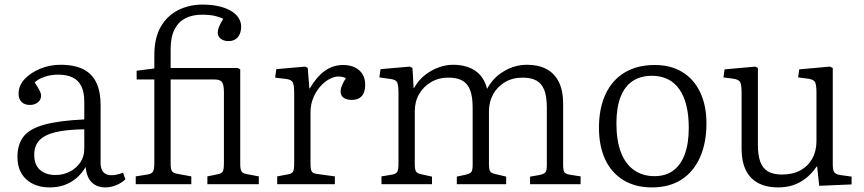

<svg xmlns="http://www.w3.org/2000/svg" viewBox="-20 -802 3760 836"><path d="M197 14Q133 14 94.5 -21Q56 -56 56 -119Q56 -174 83 -208Q110 -242 174 -259.5Q238 -277 347 -282V-359Q347 -401 334 -427Q321 -453 295.5 -465Q270 -477 233 -477Q202 -477 174 -467.5Q146 -458 131 -443Q142 -427 148 -416Q154 -405 156.5 -398Q159 -391 159 -385Q159 -368 145 -356.5Q131 -345 110 -345Q88 -345 74.5 -357.5Q61 -370 61 -394Q61 -430 87.5 -458Q114 -486 155.5 -503Q197 -520 243 -520Q305 -520 343.5 -500Q382 -480 400 -441Q418 -402 418 -346V-93Q418 -66 430 -52.5Q442 -39 466 -39Q477 -39 489.5 -42Q502 -45 516 -50L526 -21Q509 -5 485.5 4.5Q462 14 439 14Q402 14 379.5 -8Q357 -30 353 -75Q335 -45 311.5 -25.5Q288 -6 259.5 4Q231 14 197 14ZM222 -40Q255 -40 283.5 -54.5Q312 -69 329.5 -94.5Q347 -120 347 -154V-239Q270 -238 222 -226.5Q174 -215 151.5 -191Q129 -167 129 -129Q129 -84 154.5 -62Q180 -40 222 -40Z M571 0V-34L621 -42Q640 -45 646 -54.5Q652 -64 652 -93V-456H575V-494L652 -504V-562Q652 -637 680 -685.5Q708 -734 756 -758Q804 -782 861 -782Q898 -782 929 -775.5Q960 -769 982.5 -756.5Q1005 -744 1017.5 -726Q1030 -708 1030 -686Q1030 -657 1015.5 -640Q1001 -623 975 -623Q955 -623 941.5 -633Q928 -643 928 -660Q928 -671 933.5 -685Q939 -699 952 -720Q937 -728 914.5 -733Q892 -738 859 -738Q818 -738 787.5 -722.5Q757 -707 740 -674Q723 -641 723 -589V-506H1015L1026 -500V-89Q1026 -65 1031.5 -56Q1037 -47 1054 -44L1107 -34V0H883V-34L927 -43Q945 -46 950 -55.5Q955 -65 955 -92V-400Q955 -432 947 -444Q939 -456 913 -456H723V-89Q723 -65 729 -56.5Q735 -48 753 -45L813 -34V0Z M1187 0V-34L1235 -43Q1251 -46 1256 -55Q1261 -64 1261 -90V-396Q1261 -431 1255 -443Q1249 -455 1227 -458L1178 -464L1183 -501L1309 -512L1320 -506L1327 -417H1329Q1357 -466 1393 -492.5Q1429 -519 1474 -519Q1518 -519 1544 -496Q1570 -473 1570 -433Q1570 -410 1563 -395.5Q1556 -381 1543 -374Q1530 -367 1511 -367Q1489 -367 1476 -376.5Q1463 -386 1463 -404Q1463 -412 1465.5 -420Q1468 -428 1473 -438.5Q1478 -449 1486 -462Q1459 -474 1432.5 -465.5Q1406 -457 1383 -434.5Q1360 -412 1346 -380.5Q1332 -349 1332 -314V-88Q1332 -65 1337 -56Q1342 -47 1358 -45L1438 -34V0Z M1641 0V-34L1689 -42Q1704 -45 1709.5 -53.5Q1715 -62 1715 -90V-396Q1715 -429 1710 -442Q1705 -455 1681 -458L1632 -465L1637 -501L1765 -512L1776 -506L1781 -419H1783Q1802 -453 1830 -475Q1858 -497 1890 -508.5Q1922 -520 1952 -520Q2010 -520 2048.5 -494.5Q2087 -469 2101 -415Q2126 -463 2173.5 -491.5Q2221 -520 2275 -520Q2324 -520 2359 -501.5Q2394 -483 2413 -445.5Q2432 -408 2432 -349V-83Q2432 -59 2438 -51.5Q2444 -44 2463 -41L2508 -34V0H2288V-33L2329 -40Q2348 -44 2354.5 -51.5Q2361 -59 2361 -82V-333Q2361 -383 2349.5 -411Q2338 -439 2315 -451.5Q2292 -464 2256 -464Q2212 -464 2179 -444.5Q2146 -425 2127.5 -392Q2109 -359 2109 -317V-87Q2109 -67 2113 -58Q2117 -49 2133 -45L2184 -33V0H1969V-33L2006 -41Q2026 -45 2032 -53Q2038 -61 2038 -84V-332Q2038 -380 2027.5 -408.5Q2017 -437 1994 -450.5Q1971 -464 1932 -464Q1890 -464 1857 -444.5Q1824 -425 1805 -392.5Q1786 -360 1786 -317V-86Q1786 -64 1791.5 -55.5Q1797 -47 1811 -44L1861 -33V0Z M2818 14Q2746 14 2694 -18Q2642 -50 2615 -108Q2588 -166 2588 -246Q2588 -330 2616.5 -391.5Q2645 -453 2699.5 -486Q2754 -519 2831 -519Q2901 -519 2951.5 -488Q3002 -457 3029 -399.5Q3056 -342 3056 -265Q3056 -179 3027.5 -116Q2999 -53 2946.5 -19.5Q2894 14 2818 14ZM2830 -35Q2878 -35 2911 -59Q2944 -83 2961.5 -130Q2979 -177 2979 -246Q2979 -301 2968.5 -343Q2958 -385 2937.5 -414Q2917 -443 2887 -457.5Q2857 -472 2819 -472Q2769 -472 2734.5 -449Q2700 -426 2682 -380Q2664 -334 2664 -265Q2664 -190 2683.5 -139Q2703 -88 2740.5 -61.5Q2778 -35 2830 -35Z M3368 14Q3291 14 3250 -28.5Q3209 -71 3209 -155V-397Q3209 -429 3204 -442Q3199 -455 3175 -459L3130 -465L3135 -500L3269 -512L3280 -506V-172Q3280 -126 3290.5 -97.5Q3301 -69 3324 -55.5Q3347 -42 3385 -42Q3431 -42 3464.5 -60Q3498 -78 3516.5 -111Q3535 -144 3535 -187V-397Q3535 -429 3530 -442Q3525 -455 3501 -459L3455 -465L3460 -500L3594 -512L3606 -506V-87Q3606 -61 3612.5 -52Q3619 -43 3638 -40L3688 -33V1L3547 7L3538 -77H3536Q3513 -44 3486.5 -24Q3460 -4 3431 5Q3402 14 3368 14Z"/></svg>

Font: Literata 18pt Light
Style: Regular
Weight: 300
Designer: Latin by Veronika Burian and Jose Scaglione. Greek by Irene Vlachou. Cyrillic by Vera Evstafieva.
Foundry: TypeTogether
Version: Version 3.103;gftools[0.9.29]